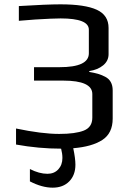

<svg xmlns="http://www.w3.org/2000/svg" viewBox="-20 -676 620 886"><path d="M500 -259V-129Q500 -61 452 -30Q404 1 318 8Q328 55 328 84Q328 132 299.5 161Q271 190 223 190Q174 190 118 161V104Q161 126 199 126Q230 126 249 105.5Q268 85 268 53Q268 33 262 10Q159 10 54 -9V-83Q173 -58 253 -58Q328 -58 367 -73.5Q406 -89 406 -133V-242Q406 -304 272 -304H137V-366H255Q390 -366 390 -430V-539Q390 -591 260 -591Q225 -591 143 -586L67 -580V-648Q197 -656 259 -656Q372 -656 426.5 -631Q481 -606 481 -547V-426Q481 -395 456 -374.5Q431 -354 392 -348V-344Q416 -340 431.5 -335.5Q447 -331 465 -322Q500 -304 500 -259Z"/></svg>

Font: Play
Style: Regular
Weight: 400
Designer: Jonas Hecksher (Cyrillic expansion: Cyreal)
Foundry: Jonas Hecksher, Playtype, e-types AS
Version: Version 2.101; ttfautohint (v1.5.65-e2d9)